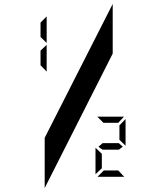

<svg xmlns="http://www.w3.org/2000/svg" viewBox="-20 -807 840 971"><path d="M550 -536 206 144V-110L550 -787ZM216 -445 185 -477V-551L216 -580ZM216 -724V-590L185 -620V-693ZM473 87 505 55H578L608 87ZM463 -60 495 -29V44L463 74ZM487 -58 478 -65 499 -83H581L601 -65L581 -50H499ZM472 -217H607L578 -186H503ZM615 -205V-70L584 -100V-173Z"/></svg>

Font: Digital Numbers
Style: Regular
Weight: 400
Version: Version 001.102